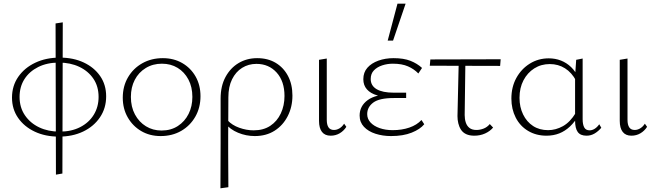

<svg xmlns="http://www.w3.org/2000/svg" viewBox="-20 -731 3552 1040"><path d="M299 9Q225 9 168 -18Q111 -45 78 -92.5Q45 -140 45 -202Q45 -266 79 -315Q113 -364 171.5 -391.5Q230 -419 304 -419Q377 -419 433.5 -392.5Q490 -366 522.5 -319Q555 -272 555 -209Q555 -145 521.5 -95.5Q488 -46 430.5 -18.5Q373 9 299 9ZM283 215 281 -604 320 -610 318 209ZM303 -18Q367 -18 414.5 -42.5Q462 -67 488 -109.5Q514 -152 514 -206Q514 -263 486 -304.5Q458 -346 409.5 -369Q361 -392 299 -392Q235 -392 187 -368Q139 -344 112.5 -302.5Q86 -261 86 -206Q86 -149 115 -106.5Q144 -64 192.5 -41Q241 -18 303 -18Z M850 6Q791 6 745 -21Q699 -48 672 -95Q645 -142 645 -202Q645 -264 673.5 -312.5Q702 -361 751 -388.5Q800 -416 862 -416Q921 -416 967 -389.5Q1013 -363 1039.5 -316.5Q1066 -270 1066 -210Q1066 -148 1038 -99Q1010 -50 961.5 -22Q913 6 850 6ZM855 -24Q906 -24 943.5 -48.5Q981 -73 1001.5 -114Q1022 -155 1022 -206Q1022 -260 1000.5 -300.5Q979 -341 942 -363.5Q905 -386 857 -386Q808 -386 769.5 -362.5Q731 -339 710 -298.5Q689 -258 689 -206Q689 -152 711 -111Q733 -70 770.5 -47Q808 -24 855 -24Z M1174 289Q1174 228 1174.5 166.5Q1175 105 1175 44Q1175 -17 1175 -77.5Q1175 -138 1175 -197Q1175 -265 1201.5 -314Q1228 -363 1272.5 -389.5Q1317 -416 1373 -416Q1431 -416 1473.5 -390.5Q1516 -365 1540 -319.5Q1564 -274 1564 -213Q1564 -152 1538.5 -102Q1513 -52 1467.5 -23Q1422 6 1360 6Q1313 6 1269.5 -12Q1226 -30 1200 -63L1213 -79Q1237 -53 1276 -39Q1315 -25 1354 -25Q1407 -25 1444 -49.5Q1481 -74 1501 -116.5Q1521 -159 1521 -211Q1521 -291 1478.5 -338Q1436 -385 1369 -385Q1326 -385 1291.5 -363.5Q1257 -342 1237 -301.5Q1217 -261 1217 -204Q1217 -147 1216.5 -95.5Q1216 -44 1216 4Q1216 52 1216 98Q1216 144 1216.5 190Q1217 236 1217 283Z M1771 4Q1740 4 1724 -16.5Q1708 -37 1708 -76V-407L1750 -414V-82Q1750 -55 1759.5 -41Q1769 -27 1789 -27Q1804 -27 1818.5 -35.5Q1833 -44 1844 -61L1856 -44Q1842 -22 1820 -9Q1798 4 1771 4Z M2098 6Q2053 6 2014 -6.5Q1975 -19 1951.5 -44Q1928 -69 1928 -105Q1928 -157 1972 -189Q2016 -221 2106 -221V-204Q2058 -204 2022.5 -214.5Q1987 -225 1967.5 -247Q1948 -269 1948 -302Q1948 -339 1970 -364Q1992 -389 2029.5 -402.5Q2067 -416 2112 -416Q2167 -416 2203.5 -401.5Q2240 -387 2266 -363L2246 -333Q2223 -357 2190 -371.5Q2157 -386 2108 -386Q2078 -386 2050.5 -377Q2023 -368 2005.5 -350Q1988 -332 1988 -303Q1988 -267 2020 -248Q2052 -229 2113 -229H2180V-200H2113Q2035 -200 2002 -175.5Q1969 -151 1969 -113Q1969 -87 1987 -67.5Q2005 -48 2036.5 -37Q2068 -26 2107 -26Q2157 -26 2197.5 -40Q2238 -54 2263 -81L2278 -58Q2256 -31 2210 -12.5Q2164 6 2098 6ZM2080 -511 2133 -711H2177L2109 -511Z M2308 -375 2311 -409 2692 -410 2689 -374ZM2458 -102 2465 -407H2501L2497 -108Q2497 -86 2503 -67.5Q2509 -49 2523 -38Q2537 -27 2561 -27Q2580 -27 2599.5 -34.5Q2619 -42 2633 -59L2651 -40Q2634 -20 2607.5 -8Q2581 4 2549 4Q2523 4 2505 -4.5Q2487 -13 2477 -28.5Q2467 -44 2462.5 -63Q2458 -82 2458 -102Z M2940 4Q2884 4 2840.5 -22Q2797 -48 2773.5 -94Q2750 -140 2750 -197Q2750 -260 2777 -309Q2804 -358 2850 -386.5Q2896 -415 2952 -415Q2988 -415 3018.5 -403Q3049 -391 3073.5 -367.5Q3098 -344 3114 -308L3101 -293Q3077 -338 3040.5 -361Q3004 -384 2958 -384Q2911 -384 2874 -360.5Q2837 -337 2815.5 -296Q2794 -255 2794 -201Q2794 -151 2813.5 -111Q2833 -71 2867.5 -48.5Q2902 -26 2949 -26Q2990 -26 3029 -47.5Q3068 -69 3099 -120L3116 -109Q3094 -71 3067.5 -46Q3041 -21 3009.5 -8.5Q2978 4 2940 4ZM3157 4Q3124 4 3109.5 -16Q3095 -36 3095 -78V-319L3101 -407L3136 -414V-85Q3136 -57 3144.5 -41Q3153 -25 3174 -25Q3187 -25 3200.5 -33Q3214 -41 3226 -58L3237 -39Q3221 -20 3201 -8Q3181 4 3157 4Z M3400 4Q3369 4 3353 -16.5Q3337 -37 3337 -76V-407L3379 -414V-82Q3379 -55 3388.5 -41Q3398 -27 3418 -27Q3433 -27 3447.5 -35.5Q3462 -44 3473 -61L3485 -44Q3471 -22 3449 -9Q3427 4 3400 4Z"/></svg>

Font: Ysabeau Infant ExtraLight
Style: Regular
Weight: 250
Designer: Christian Thalmann (Catharsis Fonts)
Version: Version 2.001;gftools[0.9.30]; featfreeze: ss01,ss02,lnum